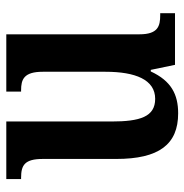

<svg xmlns="http://www.w3.org/2000/svg" viewBox="-8 -568 586 610"><g transform="rotate(-90 285.0 -263.0)"><path d="M230 10C290 10 333 -12 363 -77H368L384 0H548V-47H542C507 -47 481 -54 481 -113V-536H299V-489H303C337 -489 362 -481 362 -420V-221C362 -126 337 -63 276 -63C219 -63 204 -111 204 -202V-536H21V-489H25C65 -489 85 -478 85 -420V-187C85 -51 131 10 230 10Z"/></g></svg>

Font: Noto Serif Ethiopic Condensed SemiBold
Style: Regular
Weight: 600
Width: 3
Designer: Monotype Design Team
Foundry: Monotype Imaging Inc.
Version: Version 2.102